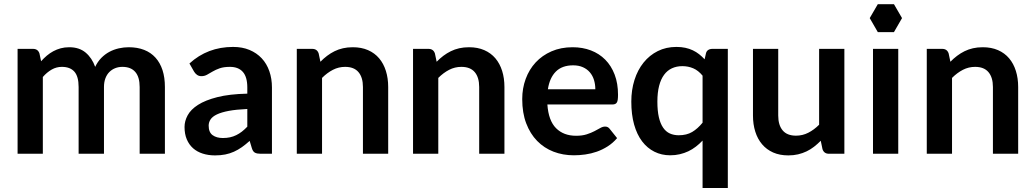

<svg xmlns="http://www.w3.org/2000/svg" viewBox="-20 -752 5055 939"><path d="M66 0V-513H141.5Q165.5 -513 173 -490.5L181 -452.5Q194.5 -467.5 209.2 -480Q224 -492.5 240.8 -501.5Q257.5 -510.5 276.8 -515.8Q296 -521 319 -521Q367.5 -521 398.8 -494.8Q430 -468.5 445.5 -425Q457.5 -450.5 475.5 -468.8Q493.5 -487 515 -498.5Q536.5 -510 560.8 -515.5Q585 -521 609.5 -521Q652 -521 685 -508Q718 -495 740.5 -470Q763 -445 774.8 -409Q786.5 -373 786.5 -326.5V0H663V-326.5Q663 -375.5 641.5 -400.2Q620 -425 578.5 -425Q559.5 -425 543.2 -418.5Q527 -412 514.8 -399.8Q502.5 -387.5 495.5 -369Q488.5 -350.5 488.5 -326.5V0H364.5V-326.5Q364.5 -378 343.8 -401.5Q323 -425 282.5 -425Q256 -425 232.8 -411.8Q209.5 -398.5 189.5 -375.5V0Z M1310 0H1254.5Q1237 0 1227 -5.2Q1217 -10.5 1212 -26.5L1201 -63Q1181.5 -45.5 1162.8 -32.2Q1144 -19 1124 -10Q1104 -1 1081.5 3.5Q1059 8 1031.5 8Q999 8 971.5 -0.8Q944 -9.5 924.2 -27Q904.5 -44.5 893.5 -70.5Q882.5 -96.5 882.5 -131Q882.5 -160 897.8 -188.2Q913 -216.5 948.5 -239.2Q984 -262 1043 -277Q1102 -292 1189.5 -294V-324Q1189.5 -375.5 1167.8 -400.2Q1146 -425 1104.5 -425Q1074.5 -425 1054.5 -418Q1034.5 -411 1019.8 -402.2Q1005 -393.5 992.5 -386.5Q980 -379.5 965 -379.5Q952.5 -379.5 943.5 -386Q934.5 -392.5 929 -402L906.5 -441.5Q995 -522.5 1120 -522.5Q1165 -522.5 1200.2 -507.8Q1235.5 -493 1260 -466.8Q1284.5 -440.5 1297.2 -404Q1310 -367.5 1310 -324ZM1070 -77Q1089 -77 1105 -80.5Q1121 -84 1135.2 -91Q1149.5 -98 1162.8 -108.2Q1176 -118.5 1189.5 -132.5V-219Q1135.5 -216.5 1099.2 -209.8Q1063 -203 1041 -192.5Q1019 -182 1009.8 -168Q1000.5 -154 1000.5 -137.5Q1000.5 -105 1019.8 -91Q1039 -77 1070 -77Z M1431.5 0V-513H1507Q1531 -513 1538.5 -490.5L1547 -450Q1562.5 -466 1579.8 -479Q1597 -492 1616.2 -501.5Q1635.5 -511 1657.5 -516Q1679.5 -521 1705.5 -521Q1747.5 -521 1780 -506.8Q1812.5 -492.5 1834.2 -466.8Q1856 -441 1867.2 -405.2Q1878.5 -369.5 1878.5 -326.5V0H1755V-326.5Q1755 -373.5 1733.2 -399.2Q1711.5 -425 1668 -425Q1636 -425 1608 -410.5Q1580 -396 1555 -371V0Z M2000 0V-513H2075.5Q2099.5 -513 2107 -490.5L2115.5 -450Q2131 -466 2148.2 -479Q2165.5 -492 2184.8 -501.5Q2204 -511 2226 -516Q2248 -521 2274 -521Q2316 -521 2348.5 -506.8Q2381 -492.5 2402.8 -466.8Q2424.5 -441 2435.8 -405.2Q2447 -369.5 2447 -326.5V0H2323.5V-326.5Q2323.5 -373.5 2301.8 -399.2Q2280 -425 2236.5 -425Q2204.5 -425 2176.5 -410.5Q2148.5 -396 2123.5 -371V0Z M2780.5 -521Q2829 -521 2869.8 -505.5Q2910.5 -490 2940 -460.2Q2969.5 -430.5 2986 -387.2Q3002.5 -344 3002.5 -288.5Q3002.5 -274.5 3001.2 -265.2Q3000 -256 2996.8 -250.8Q2993.5 -245.5 2988 -243.2Q2982.5 -241 2974 -241H2657Q2662.5 -162 2699.5 -125Q2736.5 -88 2797.5 -88Q2827.5 -88 2849.2 -95Q2871 -102 2887.2 -110.5Q2903.5 -119 2915.8 -126Q2928 -133 2939.5 -133Q2947 -133 2952.5 -130Q2958 -127 2962 -121.5L2998 -76.5Q2977.5 -52.5 2952 -36.2Q2926.5 -20 2898.8 -10.2Q2871 -0.5 2842.2 3.5Q2813.5 7.5 2786.5 7.5Q2733 7.5 2687 -10.2Q2641 -28 2607 -62.8Q2573 -97.5 2553.5 -148.8Q2534 -200 2534 -267.5Q2534 -320 2551 -366.2Q2568 -412.5 2599.8 -446.8Q2631.5 -481 2677.2 -501Q2723 -521 2780.5 -521ZM2783 -432.5Q2729 -432.5 2698.5 -402Q2668 -371.5 2659.5 -315.5H2891.5Q2891.5 -339.5 2885 -360.8Q2878.5 -382 2865 -398Q2851.5 -414 2831 -423.2Q2810.5 -432.5 2783 -432.5Z M3539.5 -513V167.5H3416V-64.5Q3400.5 -48 3383.2 -34.8Q3366 -21.5 3346.5 -12.2Q3327 -3 3305 2.2Q3283 7.5 3257.5 7.5Q3215.5 7.5 3180.5 -10Q3145.5 -27.5 3120.2 -60.8Q3095 -94 3081.2 -143Q3067.5 -192 3067.5 -255Q3067.5 -312 3083 -361Q3098.5 -410 3127.5 -446Q3156.5 -482 3197 -502.2Q3237.5 -522.5 3288 -522.5Q3312 -522.5 3331.8 -518.2Q3351.5 -514 3368.2 -506Q3385 -498 3399 -487Q3413 -476 3426 -462L3432.5 -490.5Q3435 -502 3443.5 -507.5Q3452 -513 3464 -513ZM3299.5 -90.5Q3338 -90.5 3365 -106.5Q3392 -122.5 3416 -152V-382Q3395 -407.5 3370.2 -418Q3345.5 -428.5 3317 -428.5Q3289 -428.5 3266.2 -418Q3243.5 -407.5 3227.8 -386.2Q3212 -365 3203.5 -332.2Q3195 -299.5 3195 -255Q3195 -210 3202.2 -178.8Q3209.5 -147.5 3223 -127.8Q3236.5 -108 3256 -99.2Q3275.5 -90.5 3299.5 -90.5Z M3786 -513V-187Q3786 -140 3807.8 -114.2Q3829.5 -88.5 3873 -88.5Q3905 -88.5 3933 -102.8Q3961 -117 3986 -142V-513H4109.5V0H4034Q4010 0 4002.5 -22.5L3994 -63.5Q3978 -47.5 3961 -34.2Q3944 -21 3924.8 -11.8Q3905.5 -2.5 3883.2 2.8Q3861 8 3835.5 8Q3793.5 8 3761.2 -6.2Q3729 -20.5 3707 -46.5Q3685 -72.5 3673.8 -108.2Q3662.5 -144 3662.5 -187V-513Z M4373 -513V0H4249.5V-513ZM4391.5 -663.5 4352 -731.5H4273L4233.5 -663.5L4273 -595H4352Z M4512.5 0V-513H4588Q4612 -513 4619.5 -490.5L4628 -450Q4643.5 -466 4660.8 -479Q4678 -492 4697.2 -501.5Q4716.5 -511 4738.5 -516Q4760.5 -521 4786.5 -521Q4828.5 -521 4861 -506.8Q4893.5 -492.5 4915.2 -466.8Q4937 -441 4948.2 -405.2Q4959.5 -369.5 4959.5 -326.5V0H4836V-326.5Q4836 -373.5 4814.2 -399.2Q4792.5 -425 4749 -425Q4717 -425 4689 -410.5Q4661 -396 4636 -371V0Z"/></svg>

Font: LatoHex
Style: Bold
Weight: 700
Designer: Lukasz Dziedzic
Foundry: tyPoland Lukasz Dziedzic
Version: Version 1.104; Western+Polish opensource